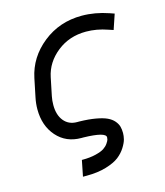

<svg xmlns="http://www.w3.org/2000/svg" viewBox="-105 -593 735 853"><g transform="rotate(-15 262.5 -166.0)"><path d="M319.8 38.6Q319.8 14.6 218.8 12.2H208.5Q138.7 12.2 95.7 -36.6Q52.7 -85.4 52.7 -161.1Q52.7 -188 58.6 -215.8L75.7 -298.8Q94.7 -390.1 171.1 -451.2Q247.6 -512.2 350.1 -512.2Q411.1 -512.2 473.6 -490.7L494.6 -483.4L471.2 -414.1L449.2 -421.4Q399.4 -439 350.1 -439Q272.9 -439 216.8 -394.3Q160.6 -349.6 147 -284.2L129.9 -201.2Q126 -182.1 126 -161.1Q126 -115.2 148.2 -88.1Q170.4 -61 208.5 -61H218.8Q262.2 -60.1 293.9 -54.4Q325.7 -48.8 344.5 -40Q363.3 -31.2 374.5 -18.1Q385.7 -4.9 389.4 8.3Q393.1 21.5 393.1 38.6Q393.1 51.8 389.4 66.9Q385.7 82 372.6 103Q359.4 124 338.4 140.4Q317.4 156.7 278.3 168.5Q239.3 180.2 188 180.2H170.9L185.5 106.9H188Q223.6 106.9 250 100.3Q276.4 93.8 289.1 85.2Q301.8 76.7 309.3 65.7Q316.9 54.7 318.4 48.8Q319.8 43 319.8 38.6Z"/></g></svg>

Font: Anka/Coder Condensed
Style: Italic
Weight: 400
Width: 4
Italic angle: -12°
Monospace: yes
Version: Version 001.100